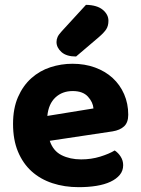

<svg xmlns="http://www.w3.org/2000/svg" viewBox="-20 -760 583 795"><path d="M186 -177Q200 -135 235 -117.5Q270 -100 316 -100Q358 -100 395 -111.5Q432 -123 455 -137Q470 -127 480 -111Q490 -95 490 -76Q490 -53 476 -36Q462 -19 437.5 -7.5Q413 4 379.5 9.5Q346 15 306 15Q247 15 197 -1.5Q147 -18 111 -50.5Q75 -83 54.5 -132Q34 -181 34 -247Q34 -311 54.5 -358Q75 -405 109.5 -436Q144 -467 188.5 -481.5Q233 -496 280 -496Q331 -496 373.5 -480.5Q416 -465 446.5 -437Q477 -409 494 -370Q511 -331 511 -285Q511 -253 494 -237Q477 -221 446 -216ZM281 -383Q238 -383 209.5 -356.5Q181 -330 176 -280L367 -311Q365 -337 344 -360Q323 -383 281 -383ZM336 -740Q382 -739 405.5 -719.5Q429 -700 429 -674Q429 -653 420 -639Q411 -625 389 -606L295 -526Q255 -526 234.5 -544.5Q214 -563 214 -586Q214 -597 218.5 -607Q223 -617 236 -631Z"/></svg>

Font: Baloo Tammudu 2
Style: Bold
Weight: 700
Designer: Maithili Shingre, Omkar Shende and Ek Type
Foundry: Ek Type
Version: Version 1.640;hotconv 1.0.111;makeotfexe 2.5.65597; ttfautoh